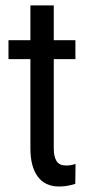

<svg xmlns="http://www.w3.org/2000/svg" viewBox="-20 -676 335 706"><path d="M177.7 -656.2H91.8V-528.3H11.2V-458.5H91.8V-130.4C91.8 -85.8 100.7 -51.3 118.7 -26.9C136.6 -2.4 162.6 9.8 196.8 9.8C217.3 9.8 237.3 6.5 256.8 0L257.8 -73.2C246.1 -69.3 234.5 -67.4 223.1 -67.4C206.5 -67.4 194.8 -72.8 188 -83.5C181.2 -94.2 177.7 -110 177.7 -130.9V-458.5H257.3V-528.3H177.7Z"/></svg>

Font: Roboto Condensed
Style: Regular
Weight: 400
Designer: Google
Version: Version 2.134; 2016